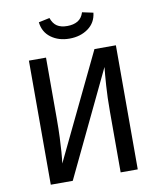

<svg xmlns="http://www.w3.org/2000/svg" viewBox="-96 -975 875 1050"><g transform="rotate(-10 341.5 -449.5)"><path d="M464 -689H583V0H488V-336Q488 -417 492.5 -481.5Q497 -546 501 -583L222 0H100V-689H195V-353Q195 -291 193 -246Q191 -201 188.5 -167Q186 -133 182 -103ZM340 -769Q280 -769 238 -800Q196 -831 190 -886L251 -899Q262 -867 283.5 -853Q305 -839 340 -839Q375 -839 398.5 -853Q422 -867 432 -899L493 -886Q487 -831 444 -800Q401 -769 340 -769Z"/></g></svg>

Font: Fira Sans Variable
Style: Regular
Weight: 400
Designer: Carrois Corporate & Edenspiekermann AG
Foundry: Carrois Corporate GbR & Edenspiekermann AG
Version: Version 4.202